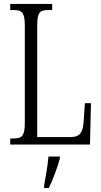

<svg xmlns="http://www.w3.org/2000/svg" viewBox="-20 -734 515 975"><path d="M32 0H437L442 -210H411L405 -119C401 -64 388 -38 339 -38H169V-606C169 -672 183 -683 226 -683H245V-714H32V-683H49C90 -683 106 -672 106 -604V-109C106 -42 90 -31 50 -31H32ZM204 208V221H228C248 180 273 113 284 71V61H226C222 112 212 161 204 208Z"/></svg>

Font: Noto Serif Thai ExtraCondensed Light
Style: Regular
Weight: 300
Width: 2
Designer: Monotype Design Team
Foundry: Monotype Imaging Inc.
Version: Version 2.002